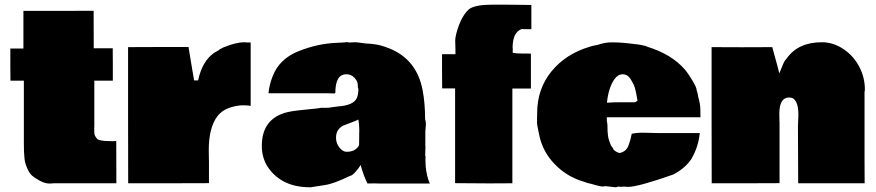

<svg xmlns="http://www.w3.org/2000/svg" viewBox="-20 -787 3766 825"><path d="M385.3 -243.2 384.8 -235.8Q384.8 -218.8 386 -210.7Q387.2 -202.6 396 -191.7Q404.8 -180.7 453.1 -180.7L466.3 -180.2Q473.6 -180.2 479.5 -181.6L480 0.5H212.9L196.3 1.5H190.9Q172.9 1.5 151.4 -10.3Q129.9 -22 119.4 -31Q108.9 -40 101.6 -54.2Q87.9 -80.6 85.2 -106.2Q82.5 -131.8 82.5 -169.9V-440.4H24.9L24.4 -508.8V-578.6H80.6V-740.2H231.4L382.3 -740.7L382.8 -579.6H464.4L464.8 -509.8V-440.4H385.3Z M530.3 -584.5 660.2 -585H790L800.8 -519.5Q812 -450.7 814 -441.4H831.1Q849.1 -524.9 900.4 -560.1L919.9 -571.3Q921.4 -574.2 937.5 -582L935.5 -581.5L946.8 -585.9Q994.6 -605 1029.3 -605.5Q1036.6 -605.5 1039.1 -604.5H1057.1V-332Q1046.9 -334.5 1024.9 -334.5Q1002.9 -334.5 979.7 -328.1Q956.5 -321.8 940.7 -311.8Q924.8 -301.8 913.1 -286.1Q877 -237.8 877 -141.1L877.9 -89.8V0L704.1 0.5H530.8L530.3 -291Z M1363.3 -324.2 1368.2 -323.7H1379.9Q1396.5 -323.7 1405.8 -326.2L1432.1 -329.6Q1499.5 -334.5 1513.2 -365.7Q1520 -381.3 1520 -405.3Q1517.1 -410.2 1517.1 -423.8Q1517.1 -437.5 1503.2 -452.6Q1489.3 -467.8 1470.2 -467.8H1467.8Q1420.9 -467.8 1420.9 -388.2Q1418.5 -384.3 1412.8 -385.3Q1407.2 -386.2 1385.7 -386.2H1133.8Q1136.2 -419.9 1151.4 -459Q1180.2 -534.2 1262.9 -567.1Q1345.7 -600.1 1427.2 -603L1456.5 -604.5L1472.2 -606Q1475.1 -606 1478 -604.5H1484.4L1506.3 -605.5Q1513.2 -605.5 1537.1 -602.1L1551.3 -600.1Q1554.7 -599.6 1562 -599.6Q1569.3 -599.6 1592.8 -596.4Q1616.2 -593.3 1651.4 -579.6Q1770.5 -532.7 1795.9 -399.9Q1806.6 -343.8 1806.6 -275.4Q1810.1 -264.2 1810.1 -254.9L1807.6 -221.2V-164.6Q1808.1 -163.6 1808.1 -156.2L1807.1 -123V-118.7Q1808.6 -116.2 1808.6 -111.8L1808.1 -107.4V-97.2Q1808.1 -50.8 1822.3 -9.3L1827.1 1.5H1606.4L1588.9 1Q1569.3 1 1559.1 1.5Q1543.5 -27.8 1529.3 -78.6Q1522.9 -65.4 1507.6 -48.6Q1492.2 -31.7 1484.9 -31.7Q1412.6 3.4 1375 8.3Q1319.3 17.6 1315.2 17.6Q1311 17.6 1311 17.6Q1194.3 17.6 1134.8 -63.5Q1105 -105 1105 -159.7Q1105 -278.3 1215.3 -305.2Q1243.7 -312 1324.7 -319.3L1340.8 -320.8ZM1523.4 -210.9 1523.9 -226.6Q1523.9 -251 1520 -273.4Q1509.3 -267.6 1488.8 -260.3Q1468.3 -252.9 1456.1 -247.8Q1443.8 -242.7 1433.8 -229.7Q1423.8 -216.8 1423.8 -194.3Q1423.8 -171.9 1438.2 -153.3Q1452.6 -134.8 1469.7 -134.8Q1506.3 -134.8 1522 -161.1L1522.9 -166L1523.4 -196.3Z M1937 -572.8 1936 -611.8Q1936 -635.3 1952.4 -679.7Q1968.8 -724.1 1996.6 -748.5Q2022.5 -767.1 2099.9 -767.1Q2177.2 -767.1 2263.2 -765.6V-661.6H2246.6Q2229 -661.6 2221.2 -662.1Q2182.6 -647.9 2182.6 -581.1Q2183.6 -578.1 2183.6 -576.9Q2183.6 -575.7 2183.1 -573.7V-560.1Q2198.7 -557.1 2219.2 -557.1H2241.2Q2253.9 -557.1 2261.2 -556.6V-406.7H2181.6V0.5L2079.6 1Q2034.2 1 1935.5 0V-407.2H1879.9L1879.4 -481V-554.2H1937Z M2563 -598.6Q2585 -605 2609.9 -605Q2634.8 -605 2657.2 -603L2677.7 -601.1Q2726.1 -596.7 2752 -589.8V-590.3L2762.2 -585.9Q2864.7 -554.2 2921.9 -489.3V-489.7Q2935.1 -474.1 2954.3 -442.6Q2973.6 -411.1 2973.6 -398.9L2977.5 -385.7L2980 -371.6Q2989.3 -338.9 2989.3 -316.9Q2989.3 -294.9 2989.7 -283.2H2587.4V-267.1Q2590.3 -255.9 2590.3 -243.7Q2590.3 -231.4 2590.6 -224.4Q2590.8 -217.3 2591.8 -210.7Q2592.8 -204.1 2593 -200Q2593.3 -195.8 2595.2 -190.2Q2597.2 -184.6 2597.4 -182.6Q2597.7 -180.7 2600.3 -174.8Q2603 -168.9 2604.7 -163.8Q2606.4 -158.7 2611.3 -153.8V-154.3L2616.7 -144Q2626 -133.8 2642.1 -129.4Q2668.9 -135.3 2678.5 -157.2Q2688 -179.2 2694.3 -211.9Q2711.9 -216.8 2744.1 -216.8L2806.6 -215.3H2986.8Q2981 -155.8 2951.7 -106H2952.1Q2926.8 -65.9 2873 -37.1Q2721.2 16.1 2678.2 16.1Q2670.4 16.1 2665.5 15.1H2654.3L2649.9 15.6H2645.5Q2641.6 15.6 2635.7 14.6Q2630.9 17.6 2624 17.6L2581.5 12.7Q2578.1 14.2 2567.6 14.2Q2557.1 14.2 2512.7 1V1.5L2501 -2L2489.3 -5.9Q2416 -27.3 2363.8 -81.3Q2311.5 -135.3 2296.9 -207Q2295.4 -215.8 2291.5 -233.6Q2287.6 -251.5 2287.6 -257.8V-281.2Q2287.6 -289.6 2288.1 -293.9V-301.3Q2288.1 -404.8 2349.6 -480.2Q2411.1 -555.7 2514.6 -586.4L2526.4 -589.8Q2552.2 -594.2 2563.5 -599.1ZM2709 -347.7 2719.2 -354Q2710.9 -406.7 2703.6 -421.6Q2696.3 -436.5 2689.5 -447.3Q2676.8 -467.8 2656 -467.8Q2635.3 -467.8 2620.6 -447.3Q2594.7 -411.1 2587.9 -345.7Q2619.1 -347.7 2645.5 -347.7Z M3167.5 -584 3298.3 -584.5Q3300.8 -574.2 3307.1 -552.2Q3313.5 -530.3 3319.3 -508.3L3328.6 -471.7Q3348.1 -521 3352.5 -526.4L3360.4 -536.1Q3409.7 -605.5 3511.7 -605.5Q3560.1 -605.5 3603.8 -576.4Q3647.5 -547.4 3671.9 -500.7Q3696.3 -454.1 3696.3 -402.3Q3696.3 -396.5 3694.8 -393.1V-92.8L3695.3 0.5H3409.7L3408.7 -243.7L3410.6 -293.5Q3410.6 -368.2 3371.1 -368.2Q3328.6 -368.2 3328.6 -297.4Q3328.6 -281.7 3329.1 -275.9V-268.6L3329.6 -260.3V0L3184.1 0.5H3038.1L3037.6 -292.5V-584.5Z"/></svg>

Font: Bowlby One
Style: Regular
Weight: 400
Designer: vernon adams
Foundry: vernon adams
Version: Version 1.001